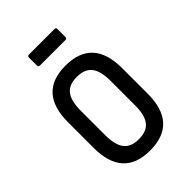

<svg xmlns="http://www.w3.org/2000/svg" viewBox="-195 -717 805 805"><g transform="rotate(-45 207.5 -314.0)"><path d="M207 8Q47 8 47 -168V-319Q47 -495 207 -495Q368 -495 368 -319V-168Q368 8 207 8ZM207 -59Q254 -59 275 -86Q296 -113 296 -171V-315Q296 -374 275 -401Q254 -428 207 -428Q161 -428 140 -401Q119 -374 119 -315V-171Q119 -113 140 -86Q161 -59 207 -59ZM132 -571Q123 -571 123 -580V-628Q123 -636 132 -636H284Q292 -636 292 -628V-580Q292 -571 284 -571Z"/></g></svg>

Font: Sofia Sans Cond
Style: Regular
Weight: 400
Width: 3
Designer: Botio Nikoltchev, Ani Petrova
Foundry: lettersoup
Version: Version 4.100; ttfautohint (v1.8.3)